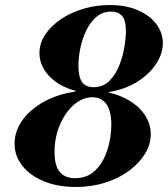

<svg xmlns="http://www.w3.org/2000/svg" viewBox="-20 -731 670 764"><path d="M281.2 13Q209 13 153.8 -10Q98.6 -33 68.3 -72Q38 -111 38 -159Q38 -202 60.9 -240Q83.8 -278 124.9 -307.5Q165.9 -337 219.7 -353.5Q273.6 -370 335.4 -370Q410 -370 464.8 -346Q519.5 -322 549.8 -282.5Q580 -243 580 -197Q580 -157 557.3 -119.5Q534.6 -82 494.3 -52Q454 -22 399.5 -4.5Q345 13 281.2 13ZM278 -22Q320.2 -22 348.1 -43.5Q376 -65 392.5 -98.5Q409 -132 416 -168.5Q423 -205 423 -235Q423 -287.6 403.9 -315.8Q384.7 -344 348 -344Q308 -344 273.5 -313.5Q239 -283 218 -233.6Q197 -184.1 197 -126Q197 -71.3 218 -46.6Q239 -22 278 -22ZM414 -361 280 -366.4V-370Q214.4 -387.1 175.7 -428.3Q137 -469.5 137 -519.8Q137 -559 160 -593.5Q183 -628 222.1 -654.5Q261.2 -681 311.6 -696Q362 -711 416 -711Q481.7 -711 529.3 -690Q577 -669 602.5 -634.5Q628 -600 628 -559Q628 -517 600.7 -476Q573.5 -435 525.2 -405Q476.9 -375 414 -365ZM352 -384Q390.3 -384 415.2 -409Q440 -434 454.5 -470.5Q469 -507 475 -544Q481 -581 481 -605.9Q481 -652 465 -668.5Q449 -685 423 -685Q389 -685 364 -664Q339 -643 323 -609.5Q307 -576 299.5 -538.5Q292 -501 292 -469Q292 -425.4 306.5 -404.7Q321 -384 352 -384Z"/></svg>

Font: Libre Bodoni
Style: Italic
Weight: 400
Italic angle: -13°
Designer: Pablo Impallari, Rodrigo Fuenzalida
Foundry: Impallari Type
Version: Version 2.005;gftools[0.9.23]